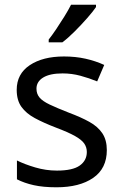

<svg xmlns="http://www.w3.org/2000/svg" viewBox="-20 -786 519 816"><path d="M434 -148Q434 -70 376 -30Q318 10 220 10Q164 10 123.5 1Q83 -8 52 -24V-104Q84 -88 129.5 -74.5Q175 -61 222 -61Q289 -61 319 -82.5Q349 -104 349 -140Q349 -160 338 -176Q327 -192 298.5 -208Q270 -224 217 -244Q165 -264 128 -284Q91 -304 71 -332Q51 -360 51 -404Q51 -472 106.5 -509Q162 -546 252 -546Q301 -546 343.5 -536.5Q386 -527 423 -510L393 -440Q359 -454 322 -464Q285 -474 246 -474Q192 -474 163.5 -456.5Q135 -439 135 -409Q135 -387 148 -371.5Q161 -356 191.5 -341.5Q222 -327 273 -307Q324 -288 360 -268Q396 -248 415 -219.5Q434 -191 434 -148ZM388 -756Q376 -738 351 -709.5Q326 -681 297.5 -652.5Q269 -624 245 -606H187V-618Q202 -637 219.5 -663Q237 -689 254 -716.5Q271 -744 282 -766H388Z"/></svg>

Font: Noto Sans Old Sogdian
Style: Regular
Weight: 400
Designer: Monotype Design Team
Foundry: Monotype Imaging Inc.
Version: Version 2.002; ttfautohint (v1.8.4.7-5d5b)